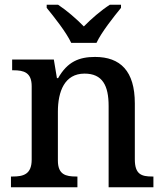

<svg xmlns="http://www.w3.org/2000/svg" viewBox="-20 -786 691 806"><path d="M279 -606H385C406 -651 457 -715 488 -753V-766H441C405 -743 362 -706 332 -675C302 -706 259 -743 224 -766H176V-753C207 -715 258 -651 279 -606ZM26 0H305V-45H300C256 -45 223 -53 223 -112V-317C223 -402 251 -477 335 -477C410 -477 436 -427 436 -341V0H624V-45H619C574 -45 546 -54 546 -117V-352C546 -488 485 -547 379 -547C312 -547 263 -527 224 -458H219L206 -536H31V-491H36C80 -491 113 -482 113 -424V-116C113 -54 78 -45 33 -45H26Z"/></svg>

Font: Noto Serif Telugu Medium
Style: Regular
Weight: 500
Designer: Jelle Bosma - Monotype Design Team
Foundry: Monotype Imaging Inc.
Version: Version 2.005